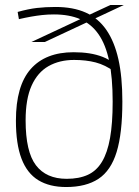

<svg xmlns="http://www.w3.org/2000/svg" viewBox="-20 -742 557 772"><path d="M440 -454Q403 -481 364.5 -491Q326 -501 278 -501Q219 -501 175 -476Q131 -451 107 -397.5Q83 -344 83 -258Q83 -132 124.5 -77.5Q166 -23 248 -23Q298 -23 333 -39Q368 -55 390 -91.5Q412 -128 422.5 -187Q433 -246 433 -333Q433 -430 419 -496.5Q405 -563 376 -604.5Q347 -646 302.5 -665Q258 -684 197 -684Q172 -684 149.5 -681.5Q127 -679 104.5 -675Q82 -671 56 -665L51 -694Q94 -706 128.5 -710Q163 -714 203 -714Q274 -714 324.5 -691.5Q375 -669 407.5 -622Q440 -575 456 -504Q472 -433 472 -334Q472 -206 449 -131Q426 -56 376 -23Q326 10 246 10Q179 10 134 -17.5Q89 -45 66.5 -104Q44 -163 44 -257Q44 -397 103.5 -464.5Q163 -532 276 -532Q310 -532 339 -527.5Q368 -523 393.5 -513Q419 -503 441 -485ZM160 -573H106L322 -674L325 -676L424 -722H478L350 -662L344 -659Z"/></svg>

Font: Georama ExtraLight
Style: Regular
Weight: 250
Version: Version 1.001